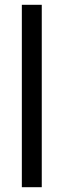

<svg xmlns="http://www.w3.org/2000/svg" viewBox="-20 -780 264 800"><path d="M154 0H71V-760H154Z"/></svg>

Font: Noto Sans Myanmar Condensed
Style: Regular
Weight: 400
Width: 3
Designer: Monotype Design Team
Foundry: Monotype Imaging Inc.
Version: Version 2.107; ttfautohint (v1.8.4.7-5d5b)